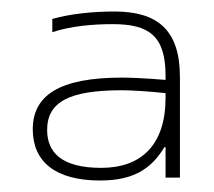

<svg xmlns="http://www.w3.org/2000/svg" viewBox="-20 -695 373 334"><path d="M179 -675C142 -675 102 -671 71 -662V-639C104 -650 143 -653 176 -653C239 -653 268 -633 268 -563V-556C232 -559 206 -560 192 -560C83 -560 37 -529 37 -470C37 -414 76 -381 154 -381C212 -381 243 -401 266 -439H268V-386H293V-561C293 -643 254 -675 179 -675ZM62 -469C62 -518 101 -538 192 -538C210 -538 239 -536 268 -533V-525C268 -443 226 -403 156 -403C87 -403 62 -430 62 -469Z"/></svg>

Font: LT Wave Thin
Style: Regular
Weight: 100
Designer: Daniel Lyons
Version: Version 2.5 (Glyphs App)